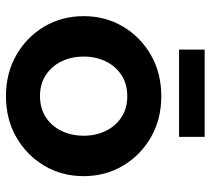

<svg xmlns="http://www.w3.org/2000/svg" viewBox="-52 -660 723 660"><g transform="rotate(90 310.0 -329.5)"><path d="M310 12Q231 12 169 -23.5Q107 -59 71 -119.5Q35 -180 35 -255Q35 -330 71 -390.5Q107 -451 169 -486.5Q231 -522 310 -522Q389 -522 451 -486.5Q513 -451 549 -390.5Q585 -330 585 -255Q585 -180 549 -119.5Q513 -59 451 -23.5Q389 12 310 12ZM310 -105Q352 -105 382.5 -125Q413 -145 429.5 -179Q446 -213 446 -255Q446 -297 429.5 -331Q413 -365 382.5 -385Q352 -405 310 -405Q268 -405 237.5 -385Q207 -365 190.5 -331Q174 -297 174 -255Q174 -213 190.5 -179Q207 -145 237.5 -125Q268 -105 310 -105ZM150 -583V-671H450V-583Z"/></g></svg>

Font: MuseoModerno Thin SemiBold
Style: Regular
Weight: 600
Version: Version 1.003